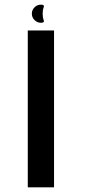

<svg xmlns="http://www.w3.org/2000/svg" viewBox="-20 -806 380 826"><path d="M99.5 0H212.5V-675H99.5ZM156.5 -708Q172.5 -708 168 -719.5Q163.5 -731 163.5 -747Q163.5 -763 168 -774.5Q172.5 -786 156.5 -786Q140 -786 128.5 -774.5Q117 -763 117 -747Q117 -731 128.8 -719.5Q140.5 -708 156.5 -708Z"/></svg>

Font: Anybody Expanded
Style: Regular
Weight: 400
Width: 7
Version: Version 1.113;gftools[0.9.25]